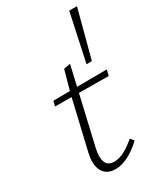

<svg xmlns="http://www.w3.org/2000/svg" viewBox="-183 -782 731 860"><g transform="rotate(-30 183.0 -351.5)"><path d="M152 8Q107 8 88 -25Q69 -58 82 -116L145 -385L176 -497L210 -503L184 -390L182 -381L121 -118Q111 -74 121 -49Q131 -24 164 -24Q189 -24 216.5 -38.5Q244 -53 274 -79L289 -61Q252 -26 217 -9Q182 8 152 8ZM56 -371 63 -397 340 -399 333 -369ZM301 -465 273 -464 326 -711H366Z"/></g></svg>

Font: Ysabeau Infant ExtraLight
Style: Italic
Weight: 250
Italic angle: -12°
Designer: Christian Thalmann (Catharsis Fonts)
Version: Version 2.001;gftools[0.9.30]; featfreeze: ss01,ss02,lnum